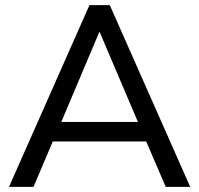

<svg xmlns="http://www.w3.org/2000/svg" viewBox="-20 -725 773 745"><path d="M15 0 327 -705H406L718 0H623L537 -200L580 -176H152L195 -200L110 0ZM365 -600 209 -231 185 -252H547L524 -231L367 -600Z"/></svg>

Font: Nunito Sans 12pt ExtraLight 12pt Medium
Style: Regular
Weight: 500
Version: Version 3.101;gftools[0.9.27]